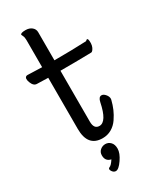

<svg xmlns="http://www.w3.org/2000/svg" viewBox="-295 -751 850 1035"><g transform="rotate(-30 130.0 -234.0)"><path d="M-54 -470Q-18 -468 36 -467V-636Q36 -653 31 -663Q26 -673 26 -674Q26 -685 58 -685Q82 -685 97 -672.5Q112 -660 112 -641V-466Q220 -466 311 -470Q326 -486 328 -462Q331 -431 316 -411Q310 -403 304 -403Q224 -401 112 -401V-84Q112 -38 146 -38Q191 -38 213 -146Q219 -176 237 -176Q249 -176 260.5 -162.5Q272 -149 272 -135Q272 -132 271 -128Q264 -100 253.5 -75.5Q243 -51 226 -26Q209 -1 184 13.5Q159 28 128 28Q36 28 36 -83V-401L-33 -403Q-54 -403 -65 -432.5Q-76 -462 -60 -469Q-57 -470 -54 -470ZM123 62Q142 62 155.5 76Q169 90 169 116Q169 144 144 180.5Q119 217 101 217Q90 217 82 207.5Q74 198 74 189Q74 186 80 182Q92 179 111 150Q77 143 77 106Q77 86 91 74Q105 62 123 62Z"/></g></svg>

Font: Grand Hotel
Style: Regular
Weight: 400
Designer: Brian J. Bonislawsky & Jim Lyles for Astigmatic (AOETI)
Foundry: Astigmatic (AOETI)
Version: Version 001.000